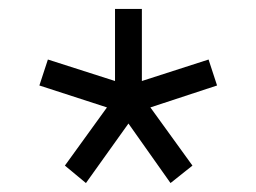

<svg xmlns="http://www.w3.org/2000/svg" viewBox="-20 -591 573 429"><path d="M297 -410 446 -458 465 -400 316 -351 410 -221 361 -182 267 -315 172 -182 125 -221 219 -351 68 -400 87 -458 237 -410V-571H297Z"/></svg>

Font: SUIT Light
Style: Regular
Weight: 300
Designer: Sunn Youn; Korean Glyphs from Source Han Sans (Sandoll Communications; Soo-young Jang, Joo-yeon Kang)
Foundry: Sunn
Version: Version 1.006